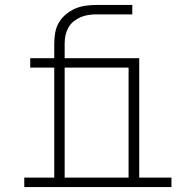

<svg xmlns="http://www.w3.org/2000/svg" viewBox="-20 -755 790 775"><path d="M78 0V-38H199V-482H102V-520H199V-580Q199 -602 203 -624Q207 -646 218 -664.5Q229 -683 246.5 -697.5Q264 -712 284 -720.5Q304 -729 325.5 -732Q347 -735 369 -735H514V-697H369Q353 -697 336.5 -694.5Q320 -692 305 -685.5Q290 -679 277 -668.5Q264 -658 256 -643.5Q248 -629 244.5 -613Q241 -597 241 -580V-520H542V-38H672V0ZM499 -38V-482H241V-38Z"/></svg>

Font: Iosevka Etoile Extralight
Style: Regular
Weight: 200
Designer: Belleve Invis
Foundry: Belleve Invis
Version: Version 22.1.2; ttfautohint (v1.8.4)